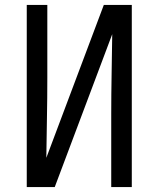

<svg xmlns="http://www.w3.org/2000/svg" viewBox="-20 -755 640 775"><path d="M88 0V-735H171V-441Q171 -360 169.5 -279.5Q168 -199 167 -118L399 -735H512V0H429V-294Q429 -375 430.5 -455.5Q432 -536 433 -617L201 0Z"/></svg>

Font: Nova Nerd Font
Style: Regular
Weight: 400
Designer: Belleve Invis
Foundry: Belleve Invis
Version: Version 24.1.4; ttfautohint (v1.8.4);Nerd Fonts 3.1.1